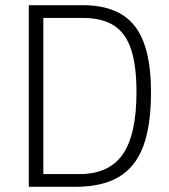

<svg xmlns="http://www.w3.org/2000/svg" viewBox="-20 -720 652 740"><path d="M91 -700H299Q436 -700 499 -620Q562 -540 562 -365Q562 -236 532 -156Q502 -76 438 -38Q374 0 270 0H91ZM286 -49Q400 -49 453 -125Q506 -201 506 -365Q506 -468 485 -530.5Q464 -593 418.5 -622Q373 -651 298 -651H147V-49Z"/></svg>

Font: Sarabun ExtraLight
Style: Regular
Weight: 275
Designer: Suppakit Chalermlarp | Katatrad Co.,Ltd.
Foundry: Cadson Demak Co.,Ltd.
Version: Version 1.000; ttfautohint (v1.6)